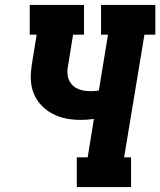

<svg xmlns="http://www.w3.org/2000/svg" viewBox="-20 -755 647 775"><path d="M290 0V-120H334L359 -275Q346 -273 332.5 -272Q319 -271 305 -271Q281 -271 258 -274.5Q235 -278 214 -286Q193 -294 174.5 -306.5Q156 -319 141.5 -336Q127 -353 118 -373.5Q109 -394 106 -417Q103 -440 105 -463.5Q107 -487 111 -511L128 -615H100V-735H319V-615H275L255 -492Q252 -477 252 -463Q252 -449 256.5 -436.5Q261 -424 270 -414Q279 -404 291 -398Q303 -392 316.5 -389.5Q330 -387 344 -387Q353 -387 361.5 -387.5Q370 -388 379 -390L416 -615H388V-735H607V-615H563L481 -120H509V0Z"/></svg>

Font: Iosevka Slab Heavy Extended
Style: Italic
Weight: 900
Width: 7
Italic angle: -9°
Monospace: yes
Designer: Belleve Invis
Foundry: Belleve Invis
Version: Version 11.1.0; ttfautohint (v1.8.3)